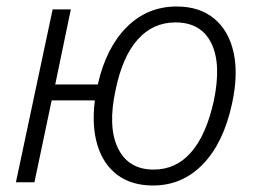

<svg xmlns="http://www.w3.org/2000/svg" viewBox="-20 -561 794 591"><path d="M29 0 142 -532H198L150 -301H281Q307 -415 370.5 -478Q434 -541 524 -541Q594 -541 639 -504Q684 -467 699 -399.5Q714 -332 694 -241Q668 -121 604.5 -55.5Q541 10 451 10Q385 10 341.5 -22.5Q298 -55 280 -114Q262 -173 272 -252H139L86 0ZM453 -39Q522 -39 568.5 -92.5Q615 -146 638 -250Q662 -364 630.5 -428Q599 -492 520 -492Q451 -492 404 -439.5Q357 -387 336 -285Q311 -171 343 -105Q375 -39 453 -39Z"/></svg>

Font: Noto Sans Light
Style: Italic
Weight: 300
Italic angle: -12°
Designer: Monotype Design Team
Foundry: Monotype Imaging Inc.
Version: Version 2.013; ttfautohint (v1.8.4.7-5d5b)